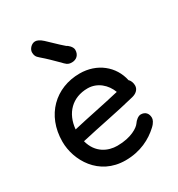

<svg xmlns="http://www.w3.org/2000/svg" viewBox="-214 -1052 1113 1203"><g transform="rotate(-30 342.5 -451.0)"><path d="M174.3 -220.2C311.5 -252 442.9 -274.9 574.2 -308.1C604 -315.4 626.5 -334.5 626.5 -363.3C626.5 -380.9 620.1 -400.9 607.4 -411.6C584 -523.4 487.8 -601.6 362.3 -601.6C188 -601.6 55.7 -477.1 55.7 -284.7C55.7 -151.9 147.9 14.2 341.3 14.2C450.2 14.2 530.3 -29.8 584.5 -80.1C609.4 -102.5 616.7 -122.6 616.7 -134.8C616.7 -167 597.7 -188 565.4 -188C548.3 -188 526.4 -170.9 513.7 -151.4C499.5 -130.9 443.8 -90.8 341.8 -90.8C276.9 -90.8 199.7 -123 174.3 -220.2ZM166 -310.5C175.8 -421.9 248 -496.1 358.9 -496.1C430.2 -496.1 484.4 -445.8 506.8 -385.3C390.1 -357.4 275.9 -336.4 166 -310.5ZM356.4 -685.5C388.7 -685.5 413.6 -706.5 413.6 -743.7C413.6 -766.6 386.7 -789.1 376 -793.5C363.3 -803.7 342.8 -822.8 274.4 -888.2C252.4 -908.2 234.9 -915.5 221.2 -915.5C194.3 -915.5 170.4 -887.7 170.4 -865.2C170.4 -844.7 174.8 -831.5 196.3 -814C231.9 -783.7 262.7 -752.9 293.5 -722.2V-722.7C316.9 -697.3 326.7 -685.5 356.4 -685.5Z"/></g></svg>

Font: Autour One
Style: Regular
Weight: 400
Designer: Eben Sorkin
Foundry: Eben Sorkin
Version: Version 1.002